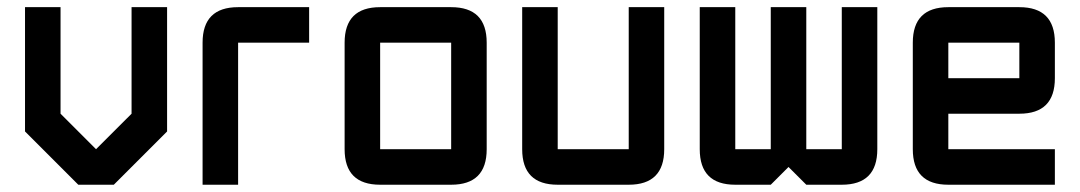

<svg xmlns="http://www.w3.org/2000/svg" viewBox="-20 -508 2970 528"><path d="M341.8 -488.3H439.5V-146.5L293 0H195.3L48.8 -146.5V-488.3H146.5V-195.3L244.1 -97.7L341.8 -195.3Z M634.8 -488.3H830.1V-390.6H634.8V0H537.1V-390.6Q537.1 -488.3 634.8 -488.3Z M1220.7 0H1025.4Q927.7 0 927.7 -97.7V-390.6Q927.7 -488.3 1025.4 -488.3H1220.7Q1318.4 -488.3 1318.4 -390.6V-97.7Q1318.4 0 1220.7 0ZM1220.7 -97.7V-390.6H1025.4V-97.7Z M1709 -488.3H1806.6V-97.7Q1806.6 0 1709 0H1513.7Q1416 0 1416 -97.7V-488.3H1513.7V-97.7H1709Z M2099.6 -488.3H2197.3V-97.7H2294.9V-488.3H2392.6V-97.7Q2392.6 0 2294.9 0H2197.3L2148.4 -48.8L2099.6 0H2002Q1904.3 0 1904.3 -97.7V-488.3H2002V-97.7H2099.6Z M2587.9 -488.3H2783.2Q2880.9 -488.3 2880.9 -390.6V-293Q2880.9 -195.3 2783.2 -195.3H2587.9V-97.7H2880.9V0H2587.9Q2490.2 0 2490.2 -97.7V-390.6Q2490.2 -488.3 2587.9 -488.3ZM2783.2 -390.6H2587.9V-293H2783.2Z"/></svg>

Font: BabelStone Runic Beowulf
Style: Regular
Weight: 400
Designer: Andrew West
Foundry: BabelStone
Version: Version 7.004;November 9, 2023